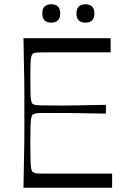

<svg xmlns="http://www.w3.org/2000/svg" viewBox="-20 -879 593 899"><path d="M90 0Q91 -72 92 -118Q93 -164 93.5 -194.5Q94 -225 94 -247.5Q94 -270 94 -293.5Q94 -317 94 -350Q94 -383 94 -406.5Q94 -430 94 -452.5Q94 -475 93.5 -505.5Q93 -536 92 -582Q91 -628 90 -700H498V-634Q475 -634 451 -634Q427 -634 402 -634Q377 -634 350 -634Q323 -634 294 -634Q242 -634 211.5 -634Q181 -634 165.5 -633.5Q150 -633 143.5 -631.5Q137 -630 133 -627Q129 -623 126.5 -614Q124 -605 123 -581.5Q122 -558 122 -510Q122 -462 123 -438Q124 -414 126.5 -405Q129 -396 133 -392Q138 -389 147 -387.5Q156 -386 180.5 -385.5Q205 -385 254 -385Q280 -385 296.5 -385Q313 -385 332.5 -385.5Q352 -386 385 -386.5Q418 -387 476 -388V-347Q418 -348 385 -348.5Q352 -349 332.5 -349.5Q313 -350 296.5 -350Q280 -350 254 -350Q205 -350 181 -350Q157 -350 147.5 -348Q138 -346 134 -343Q129 -339 126.5 -328.5Q124 -318 123 -291Q122 -264 122 -208Q122 -152 123 -124.5Q124 -97 126.5 -87Q129 -77 134 -73Q137 -71 143.5 -69Q150 -67 165.5 -66.5Q181 -66 211.5 -66Q242 -66 294 -66Q324 -66 352 -66Q380 -66 405.5 -66Q431 -66 456 -66Q481 -66 505 -66V0ZM220 -773Q178 -773 178 -816Q178 -838 189 -848.5Q200 -859 220 -859Q240 -859 251 -848.5Q262 -838 262 -816Q262 -794 251 -783.5Q240 -773 220 -773ZM380 -773Q338 -773 338 -816Q338 -838 349 -848.5Q360 -859 380 -859Q400 -859 411 -848.5Q422 -838 422 -816Q422 -794 411 -783.5Q400 -773 380 -773Z"/></svg>

Font: Ojuju ExtraLight
Style: Regular
Weight: 400
Version: Version 1.000